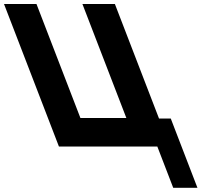

<svg xmlns="http://www.w3.org/2000/svg" viewBox="-223 -723 992 945"><path d="M398.9 -142.2H172.8L-43.4 -703.2H-203.2L67 -1.9H551.3L629.6 201.4H748.8L617.5 -139.6H559.7L342.5 -703.2H182.7Z"/></svg>

Font: Hussar
Style: BdOpOblFour
Weight: 700
Foundry: Cannot Into Space Fonts
Version: Version 2.00